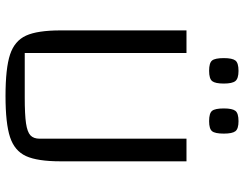

<svg xmlns="http://www.w3.org/2000/svg" viewBox="-112 -736 864 679"><g transform="rotate(90 319.5 -397.0)"><path d="M88 -180V-625H168V-53H325Q386 -53 416.5 -57.5Q447 -62 459 -73Q471 -84 471 -106V-625H551V-180Q551 -98 532.5 -57.5Q514 -17 465.5 -1Q417 15 320 15Q222 15 173.5 -1Q125 -17 106.5 -57.5Q88 -98 88 -180ZM186 -757Q186 -787 194.5 -798Q203 -809 231 -809Q258 -809 267 -798Q276 -787 276 -757Q276 -727 267.5 -716Q259 -705 231 -705Q203 -705 194.5 -715.5Q186 -726 186 -757ZM364 -757Q364 -787 372.5 -798Q381 -809 409 -809Q436 -809 444.5 -798Q453 -787 453 -757Q453 -726 444.5 -715.5Q436 -705 409 -705Q381 -705 372.5 -715.5Q364 -726 364 -757Z"/></g></svg>

Font: Changa Light
Style: Regular
Weight: 300
Designer: Eduardo Rodriguez Tunni
Foundry: Eduardo Rodriguez Tunni
Version: Version 2.002; ttfautohint (v1.5) -l 8 -r 50 -G 110 -x 14 -H